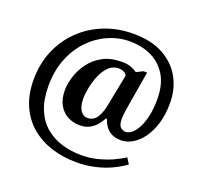

<svg xmlns="http://www.w3.org/2000/svg" viewBox="-144 -871 1209 1171"><g transform="rotate(20 460.5 -286.0)"><path d="M466 142Q381 142 305.5 118Q230 94 173 46Q116 -2 83.5 -74.5Q51 -147 51 -244Q51 -345 86.5 -430.5Q122 -516 186.5 -579.5Q251 -643 338.5 -678.5Q426 -714 530 -714Q646 -714 724 -671Q802 -628 842 -555.5Q882 -483 882 -392Q882 -317 864 -258.5Q846 -200 816.5 -159.5Q787 -119 750.5 -98Q714 -77 676 -77Q632 -77 601 -99Q570 -121 553 -171H547Q533 -145 514 -123.5Q495 -102 469.5 -89.5Q444 -77 409 -77Q367 -77 331.5 -95.5Q296 -114 274 -152Q252 -190 252 -248Q252 -288 267 -336.5Q282 -385 314 -429Q346 -473 397 -501Q448 -529 521 -529Q556 -529 580.5 -520Q605 -511 621 -499L663 -520H687L645 -270Q644 -262 642 -249Q640 -236 639 -223Q638 -210 638 -202Q638 -161 654 -148Q670 -135 686 -135Q706 -135 726 -151.5Q746 -168 763 -200Q780 -232 790.5 -279.5Q801 -327 801 -388Q801 -480 765 -541Q729 -602 666.5 -632.5Q604 -663 523 -663Q452 -663 385 -633.5Q318 -604 265 -549Q212 -494 180.5 -415.5Q149 -337 149 -238Q149 -150 175 -87Q201 -24 247 15Q293 54 353 72.5Q413 91 480 91Q534 91 584 78.5Q634 66 676.5 47Q719 28 750 7L774 45Q739 71 691.5 93.5Q644 116 587 129Q530 142 466 142ZM439 -135Q460 -135 475.5 -145Q491 -155 501.5 -172Q512 -189 519 -210Q526 -231 530 -253L570 -457Q564 -471 548.5 -478Q533 -485 517 -485Q479 -485 452 -458.5Q425 -432 408 -391.5Q391 -351 383 -309.5Q375 -268 375 -238Q375 -189 393 -162Q411 -135 439 -135Z"/></g></svg>

Font: Noto Serif Tamil
Style: Bold
Weight: 700
Designer: Indian Type Foundry, Tom Grace, and the Monotype Design Team
Foundry: Monotype Imaging Inc.
Version: Version 2.003